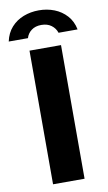

<svg xmlns="http://www.w3.org/2000/svg" viewBox="-127 -974 573 1023"><g transform="rotate(-10 160.0 -463.0)"><path d="M74 -723H244.5V0H74ZM346 -790Q337 -835 309.5 -865.2Q282 -895.5 243.2 -910.8Q204.5 -926 159.5 -926Q115.5 -926 76.5 -911Q37.5 -896 10.2 -865.5Q-17 -835 -26.5 -790H77.5Q84.5 -815 105.8 -831Q127 -847 159.5 -847Q192 -847 213.5 -831Q235 -815 243 -790Z"/></g></svg>

Font: Public Sans ExtraBold
Style: Regular
Weight: 800
Designer: The Public Sans Project Authors: Dan O. Williams and USWDS (Libre Franklin designed by Pablo Impallari and Rodrigo Fuenz
Version: Version 1.007